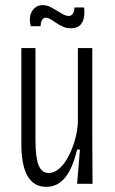

<svg xmlns="http://www.w3.org/2000/svg" viewBox="-20 -715 446 747"><path d="M160 12Q112 12 87.5 -29.5Q63 -71 63 -156V-528H118V-171Q118 -103 130 -72.5Q142 -42 170 -42Q191 -42 210.5 -59Q230 -76 245.5 -105Q261 -134 271 -168.5Q281 -203 283 -238V-528H339V-199L340 0H280L291 -133H280Q268 -83 251 -51Q234 -19 211.5 -3.5Q189 12 160 12ZM255 -605Q239 -605 225.5 -611Q212 -617 200 -625Q188 -633 177.5 -639.5Q167 -646 157 -646Q149 -646 143.5 -636.5Q138 -627 138 -613H100Q94 -635 97.5 -653Q101 -671 114 -683Q127 -695 147 -695Q161 -695 174.5 -688.5Q188 -682 200.5 -674Q213 -666 225 -659.5Q237 -653 248 -653Q258 -653 263.5 -662Q269 -671 270 -686H307Q310 -664 306 -645Q302 -626 290 -615.5Q278 -605 255 -605Z"/></svg>

Font: Bricolage Grotesque 24pt Condensed ExtraLight
Style: Regular
Weight: 250
Width: 3
Designer: Mathieu Triay
Foundry: Atelier Triay
Version: Version 1.001;gftools[0.9.33.dev8+g029e19f]